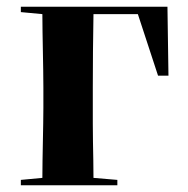

<svg xmlns="http://www.w3.org/2000/svg" viewBox="-20 -559 558 571"><path d="M390 -517H258Q257 -466 256.5 -406.5Q256 -347 256 -299V-238Q256 -217 256 -191Q256 -165 256.5 -137.5Q257 -110 257.5 -82Q258 -54 258 -30L329 -24V-8H42V-24L106 -30Q106 -54 106.5 -82Q107 -110 107.5 -137.5Q108 -165 108.5 -191Q109 -217 109 -238V-299Q109 -323 108.5 -351Q108 -379 107.5 -407.5Q107 -436 106.5 -464Q106 -492 106 -517L42 -523V-539H478L481 -334H450Z"/></svg>

Font: XinYuGongZhangJiaSongA
Style: Regular
Weight: 900
Designer: XinYuGong
Foundry: Adobe Systems Incorporated
Version: Version 1.00